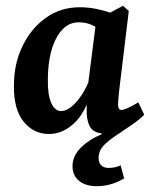

<svg xmlns="http://www.w3.org/2000/svg" viewBox="-20 -453 531 662"><path d="M149 9Q96 9 61.5 -33.5Q27 -76 28 -158Q28 -233 57.5 -294Q87 -355 138 -391.5Q189 -428 255 -428Q286 -428 316 -421.5Q346 -415 369 -406L338 -337Q320 -356 299 -366Q278 -376 252 -376Q224 -376 204 -359.5Q184 -343 170.5 -314.5Q157 -286 151 -251Q145 -216 145 -179Q144 -127 156.5 -98.5Q169 -70 191 -70Q205 -70 221.5 -81.5Q238 -93 255 -116Q272 -139 286 -172L300 -165Q284 -78 242 -34.5Q200 9 149 9ZM340 7Q308 7 294.5 -10Q281 -27 279 -61Q279 -73 279 -93.5Q279 -114 280 -133L312 -384L404 -433L424 -415L391 -142Q390 -130 388.5 -115.5Q387 -101 387 -92Q387 -74 399 -74Q406 -74 419.5 -80Q433 -86 457 -100L477 -58Q445 -27 408 -10Q371 7 340 7ZM314 189Q275 189 252.5 170.5Q230 152 230 120Q230 85 258.5 56.5Q287 28 330 10V-24L477 -57Q461 -41 438 -25Q415 -9 391 7Q359 27 339.5 46.5Q320 66 320 91Q320 109 329.5 117.5Q339 126 354 126Q364 126 375 124Q386 122 396 117L408 162Q387 175 363 182Q339 189 314 189Z"/></svg>

Font: Rasa SemiBold
Style: Italic
Weight: 600
Italic angle: -7.10001°
Designer: Anna Giedrys (Yrsa+Rasa design), David Brezina (Yrsa art-direction, Rasa art-direction, design)
Foundry: Rosetta Type Foundry
Version: Version 2.004